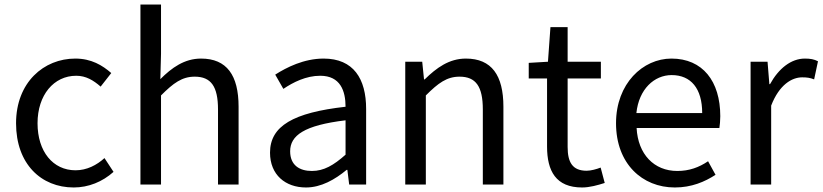

<svg xmlns="http://www.w3.org/2000/svg" viewBox="-20 -816 3637 849"><path d="M306 13C371 13 433 -12 482 -56L442 -117C408 -86 364 -63 314 -63C214 -63 146 -146 146 -271C146 -396 218 -481 317 -481C360 -481 393 -461 425 -433L472 -493C433 -527 384 -557 313 -557C174 -557 51 -452 51 -271C51 -91 162 13 306 13Z M601 0H692V-394C747 -449 785 -477 841 -477C913 -477 944 -434 944 -332V0H1035V-344C1035 -483 983 -557 869 -557C795 -557 739 -516 689 -466L692 -578V-796H601Z M1333 13C1400 13 1461 -22 1513 -65H1516L1524 0H1599V-334C1599 -468 1543 -557 1411 -557C1324 -557 1247 -518 1197 -486L1233 -423C1276 -452 1333 -481 1396 -481C1485 -481 1508 -414 1508 -344C1277 -318 1174 -259 1174 -141C1174 -43 1242 13 1333 13ZM1359 -60C1305 -60 1263 -85 1263 -147C1263 -217 1325 -262 1508 -284V-132C1455 -85 1412 -60 1359 -60Z M1772 0H1863V-394C1918 -449 1956 -477 2012 -477C2084 -477 2115 -434 2115 -332V0H2206V-344C2206 -483 2154 -557 2040 -557C1966 -557 1910 -516 1858 -465H1855L1847 -543H1772Z M2554 13C2587 13 2623 3 2654 -7L2636 -75C2618 -68 2593 -61 2574 -61C2511 -61 2490 -99 2490 -166V-469H2637V-543H2490V-696H2414L2403 -543L2318 -538V-469H2399V-168C2399 -60 2438 13 2554 13Z M2964 13C3038 13 3096 -12 3144 -43L3111 -103C3071 -76 3028 -60 2975 -60C2872 -60 2801 -134 2795 -250H3161C3163 -263 3165 -282 3165 -302C3165 -457 3087 -557 2949 -557C2823 -557 2704 -447 2704 -271C2704 -92 2820 13 2964 13ZM2794 -316C2805 -422 2873 -484 2950 -484C3035 -484 3085 -425 3085 -316Z M3299 0H3390V-349C3426 -442 3482 -474 3527 -474C3549 -474 3562 -472 3580 -465L3597 -545C3580 -554 3563 -557 3539 -557C3478 -557 3423 -513 3385 -444H3382L3374 -543H3299Z"/></svg>

Font: Noto Sans JP
Style: Regular
Weight: 400
Designer: Ryoko NISHIZUKA  (kana, bopomofo & ideographs); Paul D. Hunt (Latin, Greek & Cyrillic); Sandoll Communications , Soo-you
Foundry: Adobe
Version: Version 2.002;hotconv 1.0.116;makeotfexe 2.5.65601